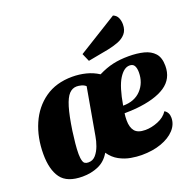

<svg xmlns="http://www.w3.org/2000/svg" viewBox="-137 -920 1105 1084"><g transform="rotate(-20 416.0 -378.0)"><path d="M180 20Q88 20 51 -30.5Q14 -81 14 -175Q14 -274 49 -354.5Q84 -435 151.5 -482.5Q219 -530 316 -530Q358 -530 398 -520Q438 -510 472 -488Q518 -511 560.5 -520.5Q603 -530 655 -530Q705 -530 745 -520Q785 -510 808.5 -484Q832 -458 832 -408Q832 -331 771 -290Q710 -249 593 -238Q576 -237 559 -236Q542 -235 524 -235Q521 -214 521 -193Q521 -151 539.5 -128.5Q558 -106 603 -106Q640 -106 679.5 -122Q719 -138 739 -169Q764 -154 764 -121Q764 -81 734.5 -49Q705 -17 653.5 1.5Q602 20 535 20Q506 20 471 14Q436 8 402.5 -10Q369 -28 345 -63Q319 -18 275.5 1Q232 20 180 20ZM531 -278Q600 -278 639.5 -320Q679 -362 679 -425Q679 -449 671 -464Q663 -479 642 -479Q608 -479 578.5 -432Q549 -385 531 -278ZM238 -44Q265 -44 282.5 -64.5Q300 -85 310.5 -114Q321 -143 325 -169L375 -452Q364 -462 348.5 -466Q333 -470 321 -470Q295 -470 275.5 -449.5Q256 -429 241 -379.5Q226 -330 213 -242Q208 -206 204.5 -171Q201 -136 201 -107Q201 -82 207 -63Q213 -44 238 -44ZM436 -582 415 -630 651 -776Q671 -768 679 -750Q687 -732 687 -710Q687 -676 669 -655Q651 -634 622 -623Q593 -612 559 -605Z"/></g></svg>

Font: Sansita Swashed ExtraBold
Style: Regular
Weight: 800
Designer: Pablo Cosgaya
Foundry: Omnibus-Type
Version: Version 1.003; ttfautohint (v1.8.3)